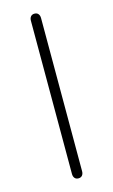

<svg xmlns="http://www.w3.org/2000/svg" viewBox="-109 -719 452 768"><g transform="rotate(-15 117.0 -335.0)"><path d="M96 -18V-652Q96 -663 101.5 -669.5Q107 -676 117 -676Q127 -676 132.5 -669.5Q138 -663 138 -652V-18Q138 -7 132.5 -0.5Q127 6 117 6Q107 6 101.5 -0.5Q96 -7 96 -18Z"/></g></svg>

Font: SN Pro Thin
Style: Regular
Weight: 200
Designer: Tobias Whetton
Foundry: Supernotes
Version: Version 1.003;Glyphs 3.3 (3324)